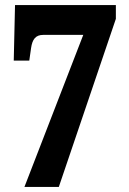

<svg xmlns="http://www.w3.org/2000/svg" viewBox="-20 -734 506 754"><path d="M76 0H211L435 -660V-714H39L34 -496H95L102 -545C107 -580 120 -597 150 -597H307Z"/></svg>

Font: Noto Serif Georgian ExtraCondensed Black
Style: Regular
Weight: 900
Width: 2
Designer: Monotype Design Team, Akaki Razmadze
Foundry: Google LLC
Version: Version 2.003